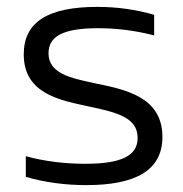

<svg xmlns="http://www.w3.org/2000/svg" viewBox="-20 -529 533 558"><path d="M241 -219C321 -202 380 -187 380 -128C380 -77 334 -53 228 -53C169 -53 110 -60 55 -75V-15C110 1 169 9 231 9C376 9 452 -35 452 -131C452 -249 343 -269 251 -288C187 -302 121 -315 121 -374C121 -423 162 -447 265 -447C320 -447 375 -440 428 -426V-486C376 -501 321 -509 263 -509C119 -509 49 -465 49 -371C49 -254 159 -237 241 -219Z"/></svg>

Font: LT Wave Alt Light
Style: Regular
Weight: 300
Designer: Daniel Lyons
Version: Version 2.5 (Glyphs App)